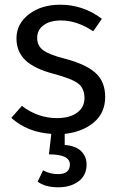

<svg xmlns="http://www.w3.org/2000/svg" viewBox="-20 -558 505 816"><path d="M427 -146Q427 -78 378.5 -37.5Q330 3 255 11V58Q303 62 325.5 85Q348 108 348 141Q348 187 314 212.5Q280 238 228 238Q172 238 140 214L163 166Q193 182 226 182Q277 182 277 141Q277 98 188 98L198 11Q96 4 28 -57L73 -108Q141 -56 222 -56Q276 -56 307.5 -79Q339 -102 339 -141Q339 -182 313 -202.5Q287 -223 209 -244Q125 -266 87.5 -302.5Q50 -339 50 -395Q50 -457 103 -497.5Q156 -538 236 -538Q334 -538 413 -478L376 -425Q308 -471 239 -471Q193 -471 165.5 -451Q138 -431 138 -397Q138 -364 163 -345Q188 -326 254 -309Q343 -286 385 -249Q427 -212 427 -146Z"/></svg>

Font: FiraGO Book
Style: Regular
Weight: 350
Designer: bBox Type
Foundry: bBox Type GmbH
Version: Version 1.001;PS 001.001;hotconv 1.0.88;makeotf.lib2.5.64775